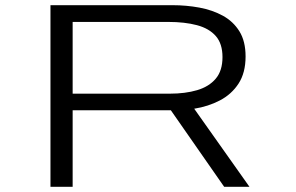

<svg xmlns="http://www.w3.org/2000/svg" viewBox="-20 -720 1140 740"><path d="M174.5 0V-700H645.5Q698 -700 748.2 -690.8Q798.5 -681.5 838.8 -659.5Q879 -637.5 902.8 -599.2Q926.5 -561 926.5 -502.5Q926.5 -439.5 899.5 -398Q872.5 -356.5 827.5 -333Q782.5 -309.5 728.5 -301L941.5 0H844L638.5 -295H260V0ZM260 -359H635Q694 -359 739.8 -372.5Q785.5 -386 811.5 -416.8Q837.5 -447.5 837.5 -500Q837.5 -551.5 811.8 -581Q786 -610.5 739 -623Q692 -635.5 628.5 -635.5H260Z"/></svg>

Font: Trispace Expanded Light
Style: Regular
Weight: 300
Width: 7
Designer: Tyler Finck
Foundry: Etcetera Type Company
Version: Version 1.210; ttfautohint (v1.8.3)